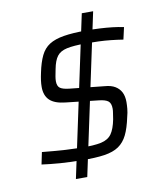

<svg xmlns="http://www.w3.org/2000/svg" viewBox="-80 -760 697 833"><g transform="rotate(-10 268.5 -344.0)"><path d="M227 -68Q204 -68 179.5 -69Q155 -70 132 -71.5Q109 -73 88 -75.5Q67 -78 51 -80L62 -133Q86 -131 111 -128.5Q136 -126 165 -124.5Q194 -123 230 -122Q290 -121 321.5 -128Q353 -135 368 -156.5Q383 -178 391 -219Q393 -234 395 -245Q397 -256 397 -265Q397 -289 385 -298.5Q373 -308 344 -311L200 -327Q153 -332 131.5 -352.5Q110 -373 110 -411Q110 -425 112 -440Q114 -455 118 -473Q127 -517 141 -546Q155 -575 179.5 -590.5Q204 -606 243.5 -612.5Q283 -619 342 -619Q374 -619 402.5 -617.5Q431 -616 457.5 -613Q484 -610 507 -605L495 -552Q470 -556 442.5 -559Q415 -562 386.5 -563Q358 -564 330 -564Q277 -564 247.5 -557.5Q218 -551 204 -532.5Q190 -514 183 -477Q179 -458 177 -446Q175 -434 175 -425Q175 -403 187 -394.5Q199 -386 228 -383L381 -367Q408 -365 425.5 -354.5Q443 -344 452 -326.5Q461 -309 461 -283Q461 -270 459.5 -253.5Q458 -237 453 -219Q443 -171 428.5 -141.5Q414 -112 390 -95.5Q366 -79 326.5 -73Q287 -67 227 -68ZM187 8 337 -696H387L237 8Z"/></g></svg>

Font: Saira Thin Light
Style: Italic
Weight: 300
Italic angle: -12°
Version: Version 1.101